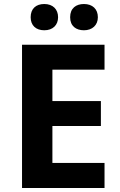

<svg xmlns="http://www.w3.org/2000/svg" viewBox="-20 -937 600 957"><path d="M132.8 -851.1C132.8 -810.1 159.2 -786.1 200.7 -786.1C243.2 -786.1 269.5 -812 269.5 -851.1C269.5 -890.6 243.7 -917 200.7 -917C159.2 -917 132.8 -893.6 132.8 -851.1ZM329.6 -851.1C329.6 -806.6 359.4 -786.1 398.4 -786.1C439.9 -786.1 467.8 -811.5 467.8 -851.1C467.8 -892.1 440.9 -917 398.4 -917C359.4 -917 329.6 -896.5 329.6 -851.1ZM501 -125H241.2V-309.1H482.9V-433.1H241.2V-589.8H501V-713.9H89.8V0H501Z"/></svg>

Font: Noto Reveo Sans
Style: Bold
Weight: 700
Designer: Monotype Design team
Foundry: Monotype Imaging Inc.
Version: Version 1.04